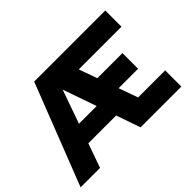

<svg xmlns="http://www.w3.org/2000/svg" viewBox="-131 -974 1249 1249"><g transform="rotate(-45 493.0 -350.0)"><path d="M2 0 275 -700H929V-551H536L581 -425H812V-281H633L680 -149H929V0H554L496 -167H240L181 0ZM287 -300H450L369 -532Z"/></g></svg>

Font: Red Hat Text
Style: Bold
Weight: 700
Designer: Pentagram, MCKL
Foundry: MCKL
Version: Version 1.030